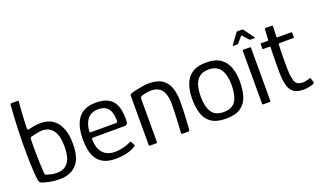

<svg xmlns="http://www.w3.org/2000/svg" viewBox="-74 -1130 2593 1558"><g transform="rotate(-20 1222.5 -351.0)"><path d="M231 6Q181 6 141 -3Q101 -12 92 -15Q78 -20 71 -24.5Q64 -29 62 -37Q60 -45 57 -61Q54 -79 51.5 -116Q49 -153 48 -197Q47 -241 46 -279Q45 -387 49 -496Q53 -605 61 -700Q62 -704 64.5 -706Q67 -708 72 -708H123Q132 -708 132.5 -704.5Q133 -701 132 -694Q130 -678 128 -653.5Q126 -629 124.5 -601Q123 -573 121.5 -547Q120 -521 119.5 -501.5Q119 -482 119 -474Q119 -464 123.5 -461Q128 -458 135 -461Q150 -465 179.5 -470.5Q209 -476 237 -476Q270 -476 304 -465Q338 -454 365.5 -426.5Q393 -399 410.5 -350.5Q428 -302 428 -226Q428 -105 375.5 -49.5Q323 6 231 6ZM230 -50Q266 -50 294.5 -67Q323 -84 339.5 -122.5Q356 -161 356 -228Q356 -288 344.5 -324.5Q333 -361 313.5 -381Q294 -401 272 -408Q250 -415 230 -415Q217 -415 196.5 -411.5Q176 -408 159 -404Q142 -400 134 -398Q129 -397 125 -393.5Q121 -390 120 -382Q119 -364 119 -331.5Q119 -299 119.5 -256.5Q120 -214 121.5 -169.5Q123 -125 126 -86Q127 -77 130 -72.5Q133 -68 138 -66Q153 -61 177 -55.5Q201 -50 230 -50Z M515 -237Q515 -284 524.5 -327Q534 -370 556 -404.5Q578 -439 616.5 -458.5Q655 -478 715 -478Q776 -478 813 -460Q850 -442 868.5 -412Q887 -382 893.5 -346Q900 -310 900 -274Q900 -237 892.5 -228Q885 -219 870 -219H597Q594 -219 590.5 -217Q587 -215 587 -206Q587 -160 602 -124.5Q617 -89 648.5 -69Q680 -49 728 -49Q761 -49 797 -57.5Q833 -66 857 -78Q865 -83 870 -84Q875 -85 879 -76L892 -51Q895 -45 893.5 -42.5Q892 -40 886 -36Q854 -15 808.5 -4.5Q763 6 716 6Q654 6 615 -12.5Q576 -31 554 -64.5Q532 -98 523.5 -142Q515 -186 515 -237ZM827 -286Q827 -322 818 -352.5Q809 -383 784.5 -402Q760 -421 713 -421Q679 -421 655 -408Q631 -395 617 -374.5Q603 -354 596 -329.5Q589 -305 587 -283Q587 -273 588.5 -269.5Q590 -266 598 -266H810Q820 -266 824 -269Q828 -272 827 -286Z M1010 0Q1002 0 1002 -8Q1002 -114 1002 -220Q1002 -326 1002 -433Q1002 -439 1006 -443.5Q1010 -448 1024 -453Q1037 -457 1062.5 -462.5Q1088 -468 1117.5 -473Q1147 -478 1172 -478Q1249 -478 1290.5 -448Q1332 -418 1348 -366.5Q1364 -315 1364 -253Q1364 -207 1362 -160.5Q1360 -114 1357.5 -75Q1355 -36 1353 -13Q1352 -4 1349.5 -2Q1347 0 1338 0H1295Q1287 0 1284 -2.5Q1281 -5 1282 -12Q1282 -18 1283.5 -44Q1285 -70 1287 -106.5Q1289 -143 1290.5 -182.5Q1292 -222 1292 -255Q1292 -309 1279 -345Q1266 -381 1239.5 -399Q1213 -417 1171 -417Q1149 -417 1128 -413Q1107 -409 1090 -403Q1084 -402 1078.5 -396.5Q1073 -391 1073 -378Q1073 -322 1073 -260Q1073 -198 1073 -134.5Q1073 -71 1073 -8Q1073 0 1066 0Z M1667 6Q1586 6 1541 -25Q1496 -56 1478.5 -111Q1461 -166 1461 -237Q1461 -307 1480.5 -361.5Q1500 -416 1545 -447Q1590 -478 1667 -478Q1745 -478 1790 -447Q1835 -416 1854.5 -361.5Q1874 -307 1874 -237Q1874 -167 1856.5 -112Q1839 -57 1794.5 -25.5Q1750 6 1667 6ZM1667 -51Q1742 -51 1771.5 -99.5Q1801 -148 1801 -236Q1801 -324 1769 -371Q1737 -418 1667 -418Q1598 -418 1565.5 -371Q1533 -324 1533 -236Q1533 -147 1563 -99Q1593 -51 1667 -51Z M2052 -7Q2052 0 2045 0H1988Q1981 0 1981 -7V-465Q1981 -472 1988 -472H2045Q2052 -472 2052 -465ZM1923 -529Q1920 -529 1919.5 -531Q1919 -533 1920 -536L1986 -626Q1989 -629 1993 -629H2035Q2040 -629 2042 -626L2108 -536Q2110 -533 2109.5 -531Q2109 -529 2105 -529H2070Q2065 -529 2063 -532L2017 -583Q2013 -587 2009 -583L1965 -532Q1963 -529 1958 -529Z M2340 0Q2278 0 2248 -26.5Q2218 -53 2209 -101Q2200 -143 2200 -189.5Q2200 -236 2200 -285Q2200 -319 2200.5 -350Q2201 -381 2203 -413Q2203 -422 2195 -422H2144Q2140 -422 2138 -424Q2136 -426 2136 -430V-464Q2136 -468 2138 -470Q2140 -472 2145 -472H2196Q2201 -472 2203 -474.5Q2205 -477 2205 -484L2210 -569Q2210 -576 2216 -576H2272Q2275 -576 2277.5 -574Q2280 -572 2280 -569L2276 -484Q2275 -477 2276.5 -474.5Q2278 -472 2283 -472H2400Q2405 -472 2406.5 -470.5Q2408 -469 2408 -463V-431Q2408 -427 2406 -424.5Q2404 -422 2399 -422H2283Q2279 -422 2276 -419.5Q2273 -417 2273 -411Q2272 -379 2271 -346Q2270 -313 2270 -279Q2270 -238 2270.5 -195.5Q2271 -153 2280 -113Q2286 -85 2302.5 -71Q2319 -57 2354 -57Q2368 -57 2382 -60.5Q2396 -64 2410 -68Q2417 -72 2419 -71Q2421 -70 2423 -64L2434 -31Q2436 -25 2432.5 -22Q2429 -19 2419 -14Q2408 -10 2392.5 -6.5Q2377 -3 2363 -1.5Q2349 0 2340 0Z"/></g></svg>

Font: Glory
Style: Regular
Weight: 400
Designer: Robert Leuschke
Foundry: Robert Leuschke
Version: Version 1.011